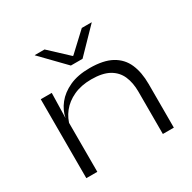

<svg xmlns="http://www.w3.org/2000/svg" viewBox="-154 -850 1008 1006"><g transform="rotate(-30 350.0 -347.0)"><path d="M553 0V-256Q553 -310 535.5 -350.2Q518 -390.5 478.2 -413Q438.5 -435.5 370.5 -435.5Q309.5 -435.5 263.5 -414.2Q217.5 -393 189 -357Q160.5 -321 151.5 -276.5L139.5 -327H153Q161 -370 190.5 -407.2Q220 -444.5 270.5 -467.8Q321 -491 392.5 -491Q476 -491 525.8 -463.5Q575.5 -436 597.5 -385.2Q619.5 -334.5 619.5 -264V0ZM90 0V-477.5H156.5L153 -328.5L156.5 -321.5V0ZM315 -551.5 178.5 -692V-693.5H237.5L348.5 -590H352L463 -693.5H522V-692L385.5 -551.5Z"/></g></svg>

Font: Anek Latin Expanded Light
Style: Regular
Weight: 300
Width: 7
Designer: Yesha Goshar
Foundry: Ek Type
Version: Version 1.003